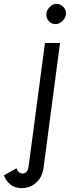

<svg xmlns="http://www.w3.org/2000/svg" viewBox="-143 -723 400 995"><path d="M-123 186 -58 149Q-48 176 -26 176Q-1 176 5 141L90 -500H168L83 145Q76 196 44 224Q12 252 -30 252Q-65 252 -88 234Q-111 216 -123 186ZM97 -647Q97 -668 113.5 -685.5Q130 -703 150 -703Q170 -703 184.5 -688Q199 -673 199 -653Q199 -632 181.5 -615Q164 -598 144 -598Q125 -598 111 -612.5Q97 -627 97 -647Z"/></svg>

Font: Bellota
Style: Bold Italic
Weight: 700
Italic angle: -7.5°
Designer: Kemie Guaida
Foundry: Kemie Guaida
Version: Version 4.001